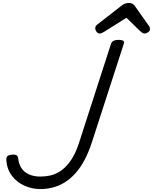

<svg xmlns="http://www.w3.org/2000/svg" viewBox="-20 -1267 1040 1306"><path d="M253 19Q199 19 147.5 -3.5Q96 -26 62 -70Q28 -114 23 -176Q22 -193 27.5 -202Q33 -211 60 -215Q77 -217 89.5 -212.5Q102 -208 104 -188Q108 -150 126.5 -122.5Q145 -95 178 -80.5Q211 -66 254 -66Q287 -66 318 -72.5Q349 -79 377.5 -95Q406 -111 432 -138.5Q458 -166 480 -206Q502 -246 520 -303L735 -969Q740 -983 753 -989.5Q766 -996 787 -996Q809 -996 818 -989.5Q827 -983 822 -969L605 -299Q582 -229 553.5 -176Q525 -123 490.5 -85.5Q456 -48 418 -25Q380 -2 338.5 8.5Q297 19 253 19ZM657 -1039Q645 -1039 636.5 -1051Q628 -1063 628 -1074Q628 -1084 631.5 -1089Q635 -1094 639 -1098L801 -1224Q816 -1237 829.5 -1242Q843 -1247 859 -1247Q872 -1247 882.5 -1240.5Q893 -1234 901 -1221L993 -1091Q998 -1084 999 -1078.5Q1000 -1073 1000 -1068Q1000 -1056 987 -1047.5Q974 -1039 965 -1039Q955 -1039 947.5 -1044Q940 -1049 933 -1056L840 -1146L687 -1050Q680 -1046 672.5 -1042.5Q665 -1039 657 -1039Z"/></svg>

Font: Playwrite IE
Style: Regular
Weight: 400
Designer: Veronika Burian, José Scaglione
Foundry: TypeTogether
Version: Version 1.002